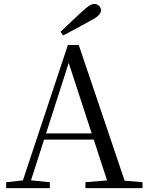

<svg xmlns="http://www.w3.org/2000/svg" viewBox="-20 -965 758 985"><path d="M290.5 -802Q319.9 -829.3 347.5 -855.9Q375.2 -882.5 400.8 -905.7Q424.4 -927 438.1 -935.9Q451.7 -944.8 463.4 -944.8Q478.1 -944.8 488.1 -935Q498.1 -925.2 498.1 -912.4Q498.1 -899.7 486.3 -887Q474.4 -874.4 443.1 -858.2Q409.6 -839.2 374.5 -820.5Q339.4 -801.8 304.1 -783.2ZM11.6 0V-30.1L110.1 -41.1H127.5L235.7 -30.1V0ZM84.4 0 328.3 -734.2H384.1L632.2 0H542.1L321.9 -674.6H342.1L338.3 -660.6L126.3 0ZM192.4 -248.8 195.9 -280.7H500.1L503.6 -248.8ZM418.3 0V-30.3L551.9 -41.3H580.7L711.1 -30.3V0Z"/></svg>

Font: Noto Serif KR
Style: Regular
Weight: 200
Designer: Ryoko NISHIZUKA 西塚涼子 (kana & ideographs); Frank Grießhammer (Latin, Greek & Cyrillic); Wenlong ZHANG 张文龙 (bopomofo); San
Foundry: Adobe
Version: Version 2.001;hotconv 1.1.0;makeotfexe 2.6.0